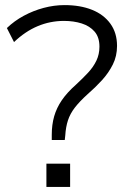

<svg xmlns="http://www.w3.org/2000/svg" viewBox="-20 -733 508 753"><path d="M183 -184V-204Q183 -244 192.5 -277Q202 -310 222.5 -340Q243 -370 278 -401Q304 -425 325 -447.5Q346 -470 358 -495Q370 -520 370 -550Q370 -587 351 -609Q332 -631 300.5 -641Q269 -651 231 -651Q177 -651 128 -630.5Q79 -610 35 -568L7 -623Q36 -651 73 -671Q110 -691 151 -702Q192 -713 233 -713Q295 -713 341 -694.5Q387 -676 413 -640Q439 -604 439 -553Q439 -513 422.5 -480Q406 -447 380 -418.5Q354 -390 324 -364Q292 -335 273.5 -311Q255 -287 246.5 -261Q238 -235 236 -202L234 -184ZM162 0V-91H255V0Z"/></svg>

Font: Nunito Sans 8pt Light
Style: Regular
Weight: 300
Version: Version 3.101;gftools[0.9.27]